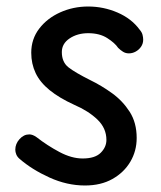

<svg xmlns="http://www.w3.org/2000/svg" viewBox="-20 -562 496 590"><path d="M409 -471Q416 -463 418 -455Q420 -447 420 -440Q420 -428 413.5 -418.5Q407 -409 397 -403.5Q387 -398 376 -398Q366 -398 358 -403Q350 -408 343 -415Q333 -430 309.5 -445Q286 -460 251 -460Q218 -460 194 -444Q170 -428 170 -402Q170 -371 190.5 -355Q211 -339 257 -316Q292 -299 324.5 -275.5Q357 -252 378.5 -218.5Q400 -185 400 -138Q400 -98 380.5 -65Q361 -32 325.5 -12Q290 8 241 8Q186 8 132 -16.5Q78 -41 40 -74Q33 -80 30 -87.5Q27 -95 27 -102Q27 -120 40 -134.5Q53 -149 70 -149Q75 -149 80.5 -147Q86 -145 93 -140Q125 -115 162.5 -95Q200 -75 234 -75Q272 -75 289.5 -92.5Q307 -110 307 -132Q307 -168 279.5 -194.5Q252 -221 208 -240Q162 -261 132.5 -285Q103 -309 89.5 -337.5Q76 -366 76 -400Q76 -442 100.5 -474Q125 -506 165 -524Q205 -542 251 -542Q298 -542 341 -523.5Q384 -505 409 -471Z"/></svg>

Font: Playpen Sans Deva
Style: Regular
Weight: 400
Designer: Pooja Saxena, Gunjan Panchal, Laura Meseguer, Veronika Burian, José Scaglione
Foundry: TypeTogether
Version: Version 2.000